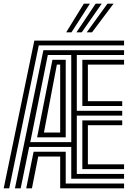

<svg xmlns="http://www.w3.org/2000/svg" viewBox="-20 -1020 714 1040"><path d="M0 0 166 -800H652V-774H190L30 0ZM61 0 215 -748H652V-722H396V-420H642V-394H396V-78H652V-52H366V-224H138L92 0ZM122 0 162 -198H336V-26H652V0H306V-172H187L153 0ZM144 -250H366V-722H239ZM181 -276 264 -696H336V-276ZM218 -302H306V-670H288ZM426 -446V-696H652V-670H456V-472H642V-446ZM426 -104V-368H642V-342H456V-130H652V-104ZM338.5 -845 434 -1000H467L367.2 -845ZM449.8 -845 562 -1000H595L478.5 -845ZM394.2 -845 498 -1000H531L422.8 -845Z"/></svg>

Font: Big Shoulders Inline Display Thin Black
Style: Regular
Weight: 900
Version: Version 2.002